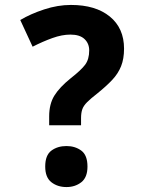

<svg xmlns="http://www.w3.org/2000/svg" viewBox="-20 -744 584 777"><path d="M179 -237V-273Q179 -323 200 -357Q221 -391 267 -428Q308 -460 324.5 -482Q341 -504 341 -540Q341 -568 322 -586Q303 -604 265 -604Q231 -604 192 -590Q153 -576 112 -555L62 -663Q104 -688 159 -706Q214 -724 267 -724Q367 -724 424.5 -677Q482 -630 482 -547Q482 -506 470 -476Q458 -446 434 -420.5Q410 -395 374 -366Q347 -345 332.5 -330.5Q318 -316 313 -301.5Q308 -287 308 -266V-237ZM163 -70Q163 -116 188 -134.5Q213 -153 249 -153Q284 -153 309 -134.5Q334 -116 334 -70Q334 -26 309 -6.5Q284 13 249 13Q213 13 188 -6.5Q163 -26 163 -70Z"/></svg>

Font: Noto Sans Gurmukhi UI
Style: Bold
Weight: 700
Designer: Jelle Bosma - Monotype Design Team
Foundry: Monotype Imaging Inc.
Version: Version 2.004; ttfautohint (v1.8.4.7-5d5b)